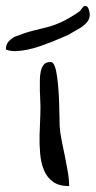

<svg xmlns="http://www.w3.org/2000/svg" viewBox="-128 -630 326 654"><path d="M7.8 -329.1Q7.8 -340.8 7.8 -356.4Q7.8 -372.1 10.7 -386.2Q13.7 -400.4 21 -409.7Q28.3 -418.9 44.9 -418.9Q52.7 -418.9 58.1 -405.3Q63.5 -391.6 66.4 -369.6Q69.3 -347.7 71.3 -321.3Q73.2 -294.9 73.7 -270.5Q74.2 -246.1 74.7 -226.6Q75.2 -207 75.2 -200.2Q77.1 -174.8 82.5 -148.9Q87.9 -123 93.3 -96.7Q98.6 -70.3 103 -44.9Q107.4 -19.5 107.4 3.9Q73.2 3.9 52.7 -10.7Q32.2 -25.4 22 -49.8Q11.7 -74.2 8.8 -106Q5.9 -137.7 6.8 -170.4Q7.8 -203.1 9.3 -235.8Q10.7 -268.6 8.8 -294.9V-299.8Q8.8 -304.7 8.3 -309.6Q7.8 -314.5 7.8 -319.3ZM-108 -461.6Q-108 -477.9 -99.2 -488Q-90.5 -498 -79.2 -504.3Q-40.2 -519.4 -14.5 -525.7Q11.2 -532 33.3 -537.6Q55.4 -543.3 80.5 -554.6Q105.7 -565.9 142.7 -591Q144.7 -593.5 149.8 -599.8Q155 -606.1 157 -608.6H159.1Q159.1 -608.6 159.6 -609.3Q160.1 -609.9 161.1 -609.9Q170.4 -609.9 174 -599.2Q177.6 -588.5 177.6 -579.7Q177.6 -563.4 165.8 -551.4Q154 -539.5 142.7 -533.2Q125.2 -523.2 117.5 -518.8Q109.8 -514.4 103.6 -510.6Q96.4 -508.1 82.6 -501.8Q68.7 -495.5 49.7 -488Q30.7 -480.4 9.1 -472.9Q-12.4 -465.3 -34 -460.9Q-55.6 -456.5 -74.6 -455.9Q-93.6 -455.3 -108 -461.6Z"/></svg>

Font: Swanky and Moo Moo Cyrillic
Style: Regular
Weight: 400
Designer: Kimberly Geswein; Denis Ignatov
Foundry: Kimberly Geswein; Denis Ignatov
Version: Version 1.003 June 27, 2018